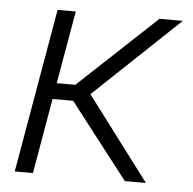

<svg xmlns="http://www.w3.org/2000/svg" viewBox="-44 -572 618 616"><g transform="rotate(5 265.5 -264.0)"><path d="M192.4 -242.2H126L84 0H25.4L117.2 -528.3H175.8L134.8 -293.9H194.8L445.3 -528.3H520.5L245.6 -268.1L447.8 0H379.9Z"/></g></svg>

Font: RobotoInd Light
Style: Italic
Weight: 300
Italic angle: -12°
Designer: Google
Version: Version 2.001151; 2014